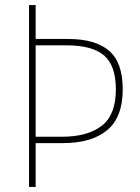

<svg xmlns="http://www.w3.org/2000/svg" viewBox="-20 -785 548 754"><path d="M462 -434Q462 -325 401 -274Q340 -223 227 -223H120V-51H94V-765H120V-632H247Q354 -632 408 -586Q462 -540 462 -434ZM223 -248Q324 -248 379.5 -291Q435 -334 435 -434Q435 -527 389 -567Q343 -607 240 -607H120V-248Z"/></svg>

Font: Noto Sans Tamil UI SemiCondensed Thin
Style: Regular
Weight: 100
Width: 4
Designer: Jelle Bosma - Monotype Design Team
Foundry: Monotype Imaging Inc.
Version: Version 2.004; ttfautohint (v1.8.4.7-5d5b)